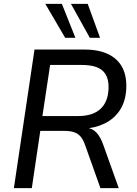

<svg xmlns="http://www.w3.org/2000/svg" viewBox="-20 -976 709 996"><path d="M52 0 159 -719H418Q492 -719 541.5 -695Q591 -671 614.5 -626Q638 -581 635 -517Q632 -451 602.5 -405.5Q573 -360 523 -335.5Q473 -311 410 -308V-315L423 -314Q457 -312 479 -289.5Q501 -267 516 -224L596 0H501L422 -222Q412 -251 398.5 -267Q385 -283 364.5 -290Q344 -297 313 -297H189L145 0ZM200 -374H386Q460 -374 500 -410Q540 -446 543 -514Q546 -578 513 -608.5Q480 -639 405 -639H240ZM446 -780 348 -956H435L499 -780ZM318 -780 215 -956H301L371 -780Z"/></svg>

Font: Nunitoga
Style: Medium Italic
Weight: 500
Italic angle: -9°
Designer: Vernon Adams
Foundry: Vernon Adams
Version: Version 1.0